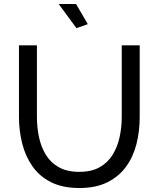

<svg xmlns="http://www.w3.org/2000/svg" viewBox="-20 -937 795 962"><path d="M378 5Q293 5 235 -24.5Q177 -54 142 -104.5Q107 -155 91 -219Q75 -283 75 -351V-710H165V-351Q165 -299 175.5 -249.5Q186 -200 210 -161Q234 -122 275 -99Q316 -76 377 -76Q439 -76 480 -99.5Q521 -123 545 -162.5Q569 -202 579.5 -251Q590 -300 590 -351V-710H680V-351Q680 -279 663.5 -214.5Q647 -150 611 -101Q575 -52 517.5 -23.5Q460 5 378 5ZM274 -917H361L420 -816L363 -796Z"/></svg>

Font: Raleway Thin Medium
Style: Regular
Weight: 500
Version: Version 4.026